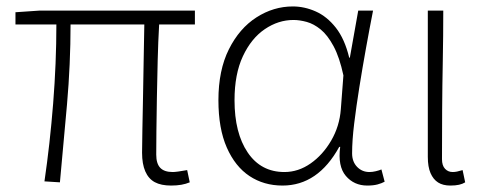

<svg xmlns="http://www.w3.org/2000/svg" viewBox="-20 -563 1509 596"><path d="M511 13Q480 13 460.5 2.5Q441 -8 431 -31Q421 -54 421 -89Q421 -115 422 -161.5Q423 -208 424 -264.5Q425 -321 426 -379Q427 -437 428 -487H199Q199 -365 188 -239Q177 -113 166 3L118 0Q135 -116 145 -242Q155 -368 155 -487H28V-525L101 -530H585V-487H474Q471 -435 469.5 -376Q468 -317 467 -259.5Q466 -202 465.5 -155.5Q465 -109 465 -83Q465 -55 477.5 -42Q490 -29 516 -29Q528 -29 561 -35L569 3Q557 8 543 10.5Q529 13 511 13Z M857 13Q799 13 754.5 -16.5Q710 -46 684 -105Q658 -164 658 -252Q658 -345 690.5 -410Q723 -475 776 -509Q829 -543 889 -543Q925 -543 960 -527.5Q995 -512 1022.5 -477Q1050 -442 1064 -384H1066L1092 -530H1138Q1127 -474 1116 -413Q1105 -352 1095.5 -292.5Q1086 -233 1079.5 -180Q1073 -127 1073 -87Q1073 -61 1088.5 -45Q1104 -29 1127 -29Q1136 -29 1146.5 -31.5Q1157 -34 1164 -37L1174 1Q1165 6 1152 9.5Q1139 13 1120 13Q1079 13 1053.5 -17Q1028 -47 1036 -107H1033Q967 13 857 13ZM863 -29Q906 -29 944 -55.5Q982 -82 1008 -126.5Q1034 -171 1038 -224L1046 -329Q1034 -385 1015.5 -419.5Q997 -454 975.5 -471.5Q954 -489 932 -495Q910 -501 891 -501Q844 -501 802 -472.5Q760 -444 734 -388.5Q708 -333 708 -252Q708 -150 749 -89.5Q790 -29 863 -29Z M1378 13Q1355 13 1340 3.5Q1325 -6 1316.5 -25.5Q1308 -45 1308 -76V-530H1356Q1356 -452 1354.5 -375Q1353 -298 1352.5 -221.5Q1352 -145 1352 -69Q1352 -49 1361.5 -39Q1371 -29 1385 -29Q1392 -29 1399 -30.5Q1406 -32 1416 -35L1424 3Q1416 8 1405 10.5Q1394 13 1378 13Z"/></svg>

Font: Noto Sans KR ExtraLight
Style: Regular
Weight: 250
Designer: Ryoko NISHIZUKA  (kana, bopomofo & ideographs); Paul D. Hunt (Latin, Greek & Cyrillic); Sandoll Communications , Soo-you
Foundry: Adobe
Version: Version 2.004-H2;hotconv 1.0.118;makeotfexe 2.5.65603